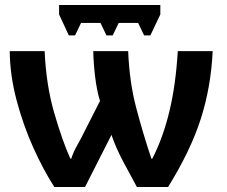

<svg xmlns="http://www.w3.org/2000/svg" viewBox="-20 -750 909 770"><path d="M833 -545H693Q685 -410 659.5 -304Q634 -198 591 -114H587Q553 -216 526 -318.5Q499 -421 494 -545H354Q355 -496 361.5 -442Q368 -388 381 -345L320 -225Q306 -196 290 -168Q274 -140 266 -114H262Q230 -185 197.5 -297Q165 -409 159 -545H19Q20 -448 46.5 -348Q73 -248 113.5 -158Q154 -68 198 0H321L427 -209Q445 -157 473.5 -103Q502 -49 529 0H654Q744 -145 785 -272.5Q826 -400 833 -545ZM623 -730V-692L583 -608H558L534 -658H456L432 -608H407L383 -658H305L281 -608H256L217 -692V-730Z"/></svg>

Font: Noto Sans UI
Style: Bold
Weight: 700
Designer: Monotype Design Team
Foundry: Monotype Imaging Inc.
Version: Version 1.901